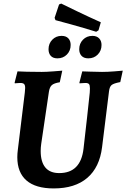

<svg xmlns="http://www.w3.org/2000/svg" viewBox="-20 -1044 708 1076"><path d="M208 -198Q208 -137 234 -105.5Q260 -74 312 -74Q432 -74 448 -210Q457 -287 468 -386Q479 -485 483 -525Q484 -535 484 -549Q484 -567 478.5 -573Q473 -579 459 -579Q450 -579 440 -578Q430 -577 426 -577L425 -581L441 -644Q453 -644 486 -642.5Q519 -641 552 -641Q583 -641 620 -644Q657 -647 668 -648L654 -584Q617 -577 605.5 -567.5Q594 -558 591 -533L552 -219Q538 -106 469 -47Q400 12 281 12Q180 12 128.5 -32.5Q77 -77 77 -163Q77 -183 80 -205L119 -525Q121 -545 121 -551Q121 -567 115 -573Q109 -579 94 -579Q85 -579 75.5 -578Q66 -577 63 -577L62 -581L78 -644Q92 -643 131 -642Q170 -641 214 -641Q239 -641 278 -644Q317 -647 329 -648L315 -583Q283 -578 270.5 -567Q258 -556 254 -529L211 -238Q208 -217 208 -198ZM311 -1019 323 -1024Q343 -1014 410.5 -981.5Q478 -949 545 -919L532 -874L519 -866Q448 -888 379.5 -907Q311 -926 291 -931L286 -944ZM252 -768Q252 -800 273 -821.5Q294 -843 325 -843Q350 -843 363 -829Q376 -815 376 -792Q376 -760 355 -738.5Q334 -717 302 -717Q277 -717 264.5 -731Q252 -745 252 -768ZM424 -768Q424 -800 445 -821.5Q466 -843 498 -843Q522 -843 535.5 -829Q549 -815 549 -792Q549 -760 528 -738.5Q507 -717 475 -717Q450 -717 437 -731Q424 -745 424 -768Z"/></svg>

Font: Alegreya SC
Style: Bold Italic
Weight: 700
Italic angle: -7°
Designer: Juan Pablo del Peral
Foundry: Huerta Tipografica
Version: Version 2.007; ttfautohint (v1.6)